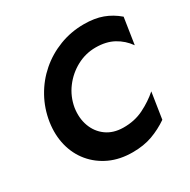

<svg xmlns="http://www.w3.org/2000/svg" viewBox="-163 -866 1020 1032"><g transform="rotate(-30 347.0 -350.0)"><path d="M221 -350Q232 -414 270 -464.5Q308 -515 363 -544.5Q418 -574 480 -574Q545 -574 591.5 -548.5Q638 -523 669 -479L694 -642Q652 -678 603 -696Q554 -714 488 -714Q408 -714 336.5 -686.5Q265 -659 208.5 -610Q152 -561 115 -494.5Q78 -428 66 -350Q55 -275 71.5 -209Q88 -143 129.5 -93Q171 -43 232.5 -14.5Q294 14 373 14Q442 14 495.5 -5.5Q549 -25 597 -58L622 -220Q579 -182 522 -153.5Q465 -125 394 -126Q333 -127 291 -157.5Q249 -188 230.5 -238.5Q212 -289 221 -350Z"/></g></svg>

Font: Jost* 600 Semi Italic
Style: Italic
Weight: 600
Italic angle: -10°
Version: Version 3.200; ttfautohint (v0.97) -l 8 -r 50 -G 200 -x 14 -